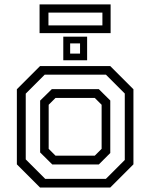

<svg xmlns="http://www.w3.org/2000/svg" viewBox="-20 -834 668 854"><path d="M158 0 55 -103V-437L158 -540H470.5L573.5 -437V-103L470.5 0ZM181 -38.5H451L535 -122.5V-418L451 -502H179L94.5 -417.5V-125ZM212.5 -102.5 158.5 -156V-386.5L210.5 -437.5H419.5L470.5 -387V-153.5L419.5 -102.5ZM227 -141.5H401.5L432 -172V-368L401.5 -398.5H227L196.5 -368V-172ZM261.5 -566V-671H367.5V-566ZM292 -595.5H336V-641H292ZM156 -686.5V-814.5H472V-686.5ZM195.5 -721H435.5V-778H195.5Z"/></svg>

Font: Tourney
Style: Regular
Weight: 400
Designer: Tyler Finck
Foundry: Etcetera Type Co
Version: Version 1.015